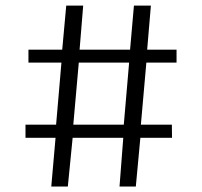

<svg xmlns="http://www.w3.org/2000/svg" viewBox="-20 -682 739 702"><path d="M167.5 0H228L245.6 -178.2H430.7L417 0H476.6L493.2 -178.2H608.9C608.9 -192.4 608.4 -211.9 608.4 -226.1H495.1L515.1 -453.1H625.5V-500.5H518.1L531.7 -661.6H469.7L455.6 -500.5H271L284.2 -661.6H222.2L207.5 -500.5H84V-453.1H204.6L185.1 -226.1H73.2V-178.2H183.1ZM248 -226.1 268.1 -453.1H452.1L432.6 -226.1Z"/></svg>

Font: Merriweather
Style: Light
Weight: 250
Designer: Eben Sorkin ( eben@eyebytes.com )
Foundry: Sorkin Type Co.
Version: Version 1.003